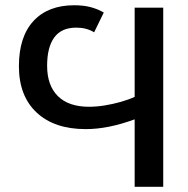

<svg xmlns="http://www.w3.org/2000/svg" viewBox="-20 -718 724 738"><path d="M341.8 -593.8Q313 -611.8 272.9 -611.8Q216.3 -611.8 188.7 -574.2Q161.1 -536.6 161.1 -465.3Q161.1 -389.6 202.4 -348.6Q243.7 -307.6 322.3 -307.6Q350.6 -307.6 382.3 -312.7Q414.1 -317.9 444.3 -326.4Q474.6 -335 497.6 -345.7V-688.5H607.4V0H497.6V-259.3Q395.5 -221.7 309.6 -221.7Q189 -221.7 120.8 -285.4Q52.7 -349.1 52.7 -463.4Q52.7 -576.7 108.6 -637.2Q164.6 -697.8 265.1 -697.8Q300.8 -697.8 327.9 -690.7Q355 -683.6 378.9 -669.9Z"/></svg>

Font: Arimo Medium
Style: Regular
Weight: 500
Designer: Steve Matteson
Foundry: Monotype Imaging Inc.
Version: Version 1.33